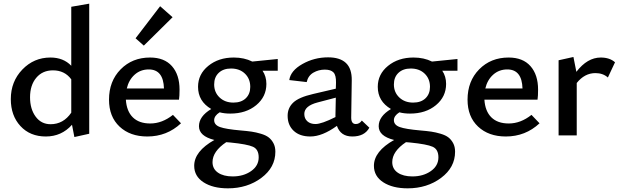

<svg xmlns="http://www.w3.org/2000/svg" viewBox="-20 -739 3382 1048"><path d="M369 -702 467 -719V-9L386 9L373 -58Q316 6 230 6Q144 6 91.5 -51Q39 -108 39 -198Q39 -294 102 -359.5Q165 -425 255 -425Q326 -425 369 -380ZM256 -61Q326 -61 369 -124V-306Q333 -355 269 -355Q212 -355 178 -314.5Q144 -274 144 -208Q144 -144 174.5 -102.5Q205 -61 256 -61Z M922 -645 765 -490 720 -530 854 -705ZM924 -112 968 -66Q891 6 784 6Q690 6 632.5 -48Q575 -102 575 -195Q575 -296 638.5 -360.5Q702 -425 799 -425Q877 -425 918.5 -378Q960 -331 960 -250Q960 -214 957 -195H667Q671 -132 705 -98.5Q739 -65 800 -65Q865 -65 924 -112ZM792 -360Q747 -360 715 -331.5Q683 -303 672 -256H875Q872 -360 792 -360Z M1496 -417V-353H1413Q1434 -322 1434 -281Q1434 -211 1378.5 -165Q1323 -119 1237 -119Q1204 -119 1179 -126Q1149 -107 1149 -83Q1149 -57 1181 -45.5Q1213 -34 1293 -27Q1329 -24 1353 -20.5Q1377 -17 1404 -9Q1431 -1 1446.5 11Q1462 23 1472.5 42.5Q1483 62 1483 89Q1483 175 1406.5 232Q1330 289 1224 289Q1142 289 1091 256Q1040 223 1040 166Q1040 87 1150 25Q1066 4 1066 -50Q1066 -104 1133 -144Q1061 -186 1061 -265Q1061 -334 1117 -379.5Q1173 -425 1256 -425Q1313 -425 1357 -403ZM1254 -179Q1297 -179 1321.5 -202.5Q1346 -226 1346 -265Q1346 -309 1317 -337Q1288 -365 1241 -365Q1199 -365 1174 -341.5Q1149 -318 1149 -278Q1149 -235 1178.5 -207Q1208 -179 1254 -179ZM1392 120Q1392 76 1360.5 62Q1329 48 1239 39Q1223 37 1215 37Q1140 87 1140 146Q1140 183 1170 203.5Q1200 224 1250 224Q1309 224 1350.5 195Q1392 166 1392 120Z M1955 -81 1996 -42Q1970 6 1903 6Q1839 6 1819 -52Q1739 6 1674 6Q1616 6 1583 -25Q1550 -56 1550 -107Q1550 -150 1580.5 -179Q1611 -208 1689 -226L1813 -255L1814 -287Q1815 -328 1800.5 -343.5Q1786 -359 1753 -359Q1719 -359 1690.5 -342.5Q1662 -326 1654 -291L1559 -302Q1566 -353 1630.5 -389.5Q1695 -426 1771 -426Q1836 -426 1868.5 -395Q1901 -364 1900 -300L1897 -97Q1897 -62 1922 -62Q1942 -62 1955 -81ZM1702 -62Q1735 -62 1811 -100V-111L1813 -206L1714 -180Q1641 -161 1641 -117Q1641 -92 1657.5 -77Q1674 -62 1702 -62Z M2477 -417V-353H2394Q2415 -322 2415 -281Q2415 -211 2359.5 -165Q2304 -119 2218 -119Q2185 -119 2160 -126Q2130 -107 2130 -83Q2130 -57 2162 -45.5Q2194 -34 2274 -27Q2310 -24 2334 -20.5Q2358 -17 2385 -9Q2412 -1 2427.5 11Q2443 23 2453.5 42.5Q2464 62 2464 89Q2464 175 2387.5 232Q2311 289 2205 289Q2123 289 2072 256Q2021 223 2021 166Q2021 87 2131 25Q2047 4 2047 -50Q2047 -104 2114 -144Q2042 -186 2042 -265Q2042 -334 2098 -379.5Q2154 -425 2237 -425Q2294 -425 2338 -403ZM2235 -179Q2278 -179 2302.5 -202.5Q2327 -226 2327 -265Q2327 -309 2298 -337Q2269 -365 2222 -365Q2180 -365 2155 -341.5Q2130 -318 2130 -278Q2130 -235 2159.5 -207Q2189 -179 2235 -179ZM2373 120Q2373 76 2341.5 62Q2310 48 2220 39Q2204 37 2196 37Q2121 87 2121 146Q2121 183 2151 203.5Q2181 224 2231 224Q2290 224 2331.5 195Q2373 166 2373 120Z M2881 -112 2925 -66Q2848 6 2741 6Q2647 6 2589.5 -48Q2532 -102 2532 -195Q2532 -296 2595.5 -360.5Q2659 -425 2756 -425Q2834 -425 2875.5 -378Q2917 -331 2917 -250Q2917 -214 2914 -195H2624Q2628 -132 2662 -98.5Q2696 -65 2757 -65Q2822 -65 2881 -112ZM2749 -360Q2704 -360 2672 -331.5Q2640 -303 2629 -256H2832Q2829 -360 2749 -360Z M3259 -425Q3308 -425 3337 -399L3298 -316Q3271 -340 3230 -340Q3171 -340 3128 -286V0H3029V-410L3110 -428L3126 -347Q3186 -425 3259 -425Z"/></svg>

Font: EauTestText Semibold
Style: Regular
Weight: 600
Designer: Christian Thalmann (Catharsis Fonts)
Version: Version 0.001;PS 000.001;hotconv 1.0.88;makeotf.lib2.5.64775